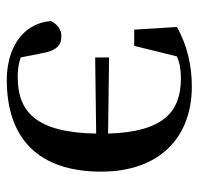

<svg xmlns="http://www.w3.org/2000/svg" viewBox="-30 -554 599 580"><g transform="rotate(90 270.0 -263.5)"><path d="M153 -251 383 -254C380 -72 317 -17 212 -17C192 -17 174 -19 153 -26L141 -87C133 -133 118 -149 88 -149C70 -149 52 -137 43 -117C51 -27 131 16 221 16C396 16 498 -78 498 -269C498 -445 395 -543 241 -543C180 -543 118 -530 61 -498L69 -369H118L150 -498C171 -507 192 -510 216 -510C316 -510 378 -459 383 -290L153 -293Z"/></g></svg>

Font: Noto Serif HK SemiBold
Style: Regular
Weight: 600
Designer: Ryoko NISHIZUKA 西塚涼子 (kana & ideographs); Frank Grießhammer (Latin, Greek & Cyrillic); Wenlong ZHANG 张文龙 (bopomofo); San
Foundry: Adobe
Version: Version 2.001;hotconv 1.1.0;makeotfexe 2.6.0